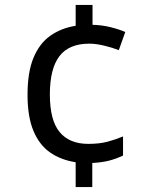

<svg xmlns="http://www.w3.org/2000/svg" viewBox="-20 -744 612 774"><path d="M353 -644Q391 -643 425.5 -634.5Q460 -626 485 -615L459 -542Q433 -552 400 -560Q367 -568 340 -568Q258 -568 219.5 -517.5Q181 -467 181 -363Q181 -259 220.5 -211.5Q260 -164 336 -164Q380 -164 412.5 -172.5Q445 -181 476 -194V-117Q449 -104 420 -96.5Q391 -89 352 -87V10H285V-90Q226 -99 182.5 -129Q139 -159 115 -216Q91 -273 91 -362Q91 -453 115 -511Q139 -569 183 -600Q227 -631 285 -640V-724H353Z"/></svg>

Font: Noto Sans Siddham
Style: Regular
Weight: 400
Designer: Monotype Design Team
Foundry: Monotype Imaging Inc.
Version: Version 2.004; ttfautohint (v1.8.4.7-5d5b)